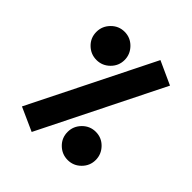

<svg xmlns="http://www.w3.org/2000/svg" viewBox="-190 -789 921 921"><g transform="rotate(45 270.5 -328.5)"><path d="M367.2 -668.9 486.3 -614.7 174.3 11.7 54.7 -42ZM54.2 -547.4Q54.2 -586.4 82.3 -615Q110.4 -643.6 149.9 -643.6Q189.5 -643.6 217.5 -615Q245.6 -586.4 245.6 -547.4Q245.6 -508.3 217.3 -480.2Q189 -452.1 149.9 -452.1Q110.8 -452.1 82.5 -479.7Q54.2 -507.3 54.2 -547.4ZM295.9 -110.4Q295.9 -149.4 324 -178Q352.1 -206.5 391.6 -206.5Q431.2 -206.5 459 -178Q486.8 -149.4 486.8 -110.4Q486.8 -71.3 458.7 -43.2Q430.7 -15.1 391.6 -15.1Q352.5 -15.1 324.2 -42.7Q295.9 -70.3 295.9 -110.4Z"/></g></svg>

Font: Vazirmatn UI FD Black
Style: Regular
Weight: 900
Designer: Saber Rastikerdar
Foundry: Saber Rastikerdar
Version: Version 33.003